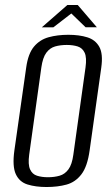

<svg xmlns="http://www.w3.org/2000/svg" viewBox="-20 -739 449 771"><path d="M166.7 12Q123.1 12 90.5 1.8Q57.9 -8.3 43.4 -39.8Q28.9 -71.2 37.8 -135.3L85.2 -467.8Q92.9 -523.5 116.3 -551.6Q139.8 -579.7 175.3 -589.5Q210.8 -599.3 254.1 -599.3Q298.5 -599.3 330.8 -589.1Q363.2 -579 378.8 -550.9Q394.4 -522.8 386.7 -467.8L340 -135.5Q331.1 -70.5 306.9 -39Q282.8 -7.6 247.3 2.2Q211.7 12 166.7 12ZM172.6 -27.3Q198.2 -27.3 219.3 -33.4Q240.4 -39.4 254.8 -58.9Q269.2 -78.3 274.5 -117.8L323.4 -468Q328.9 -507.8 320 -527.1Q311 -546.4 291.9 -552.5Q272.9 -558.5 248 -558.5Q222.3 -558.5 201.2 -552.5Q180.1 -546.4 165.9 -527.1Q151.6 -507.8 146 -468L97.2 -117.8Q91.9 -78.3 100.8 -58.9Q109.6 -39.4 128.6 -33.4Q147.7 -27.3 172.6 -27.3ZM147.8 -629.2 250.5 -718.9H292.2L369 -629.4H323.8L266.4 -684.9L194.2 -629.2Z"/></svg>

Font: Alumni Sans Thin
Style: Italic
Weight: 100
Italic angle: -8°
Designer: Robert E. Leuschke
Foundry: Robert E. Leuschke
Version: Version 1.016